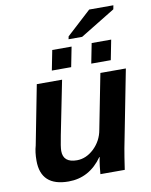

<svg xmlns="http://www.w3.org/2000/svg" viewBox="-95 -939 801 1017"><g transform="rotate(-10 305.5 -430.0)"><path d="M114 -528H250L192 -238Q180 -178 180 -157Q180 -94 254 -94Q303 -94 345 -133Q388 -174 398 -232L456 -528H593L512 -113Q505 -75 494 0H363Q363 -8 367 -41Q371 -74 375 -90H373Q303 9 191 9Q42 9 42 -129Q42 -175 52 -209ZM522 -585H417L438 -692H543ZM309 -585H205L226 -692H330ZM394 -733H321L324 -748L456 -869H586L582 -848Z"/></g></svg>

Font: Libra Sans
Style: Bold Italic
Weight: 700
Italic angle: -12°
Foundry: Context Ltd
Version: Version 1.002